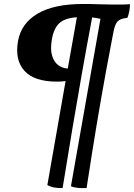

<svg xmlns="http://www.w3.org/2000/svg" viewBox="-20 -700 676 969"><path d="M401 -680Q442 -680 478 -678.5Q514 -677 550 -677Q571 -677 591.5 -677Q612 -677 636 -679Q636 -662 632.5 -643.5Q629 -625 623 -610Q596 -607 582.5 -599Q569 -591 561.5 -571.5Q554 -552 548 -515Q530 -421 516 -345.5Q502 -270 490.5 -203Q479 -136 467.5 -68.5Q456 -1 444 76Q432 153 417 249Q396 250 375.5 248.5Q355 247 338 240L487 -605Q465 -610 445 -612Q417 -463 392.5 -324.5Q368 -186 344.5 -45.5Q321 95 296 249Q276 250 255.5 246.5Q235 243 219 234L311 -291Q293 -288 268 -288Q152 -288 103 -343Q54 -398 71 -493Q87 -582 169.5 -631Q252 -680 401 -680ZM242 -503Q233 -451 243 -418.5Q253 -386 275 -370.5Q297 -355 322 -354L368 -613Q308 -609 280 -583.5Q252 -558 242 -503Z"/></svg>

Font: Vollkorn ExtraBold
Style: Italic
Weight: 800
Italic angle: -11°
Designer: Friedrich Althausen
Foundry: Friedrich Althausen
Version: Version 5.000; ttfautohint (v1.8.3)